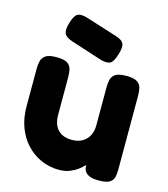

<svg xmlns="http://www.w3.org/2000/svg" viewBox="-108 -795 776 887"><g transform="rotate(15 280.0 -351.0)"><path d="M256 8Q210 8 169.5 -10Q129 -28 99 -60.5Q69 -93 52.5 -137.5Q36 -182 36 -235V-416Q36 -436 40 -453Q44 -470 59.5 -481Q75 -492 112 -492Q149 -492 164.5 -481Q180 -470 183.5 -452.5Q187 -435 187 -415V-235Q187 -206 197.5 -184.5Q208 -163 228.5 -152Q249 -141 277 -141Q306 -141 326.5 -152.5Q347 -164 358.5 -185Q370 -206 370 -235V-417Q370 -437 374 -454Q378 -471 393.5 -481.5Q409 -492 446 -492Q483 -492 498.5 -481Q514 -470 517.5 -452.5Q521 -435 521 -416V-64Q521 -45 517.5 -28.5Q514 -12 498 -2Q482 8 446 8Q419 8 404 2Q389 -4 382 -13Q375 -22 373.5 -32Q372 -42 372 -50L385 -61Q382 -57 372 -46Q362 -35 345.5 -22.5Q329 -10 307 -1Q285 8 256 8ZM315 -532 160 -582Q129 -593 123 -610Q117 -627 127 -660Q138 -697 153 -705.5Q168 -714 199 -705L351 -657Q383 -647 389 -629.5Q395 -612 384 -578Q373 -542 359 -533.5Q345 -525 315 -532Z"/></g></svg>

Font: Fredoka SemiBold
Style: Regular
Weight: 600
Designer: Ben Nathan
Foundry: Milena B. Brandão, Ben Nathan
Version: Version 2.001